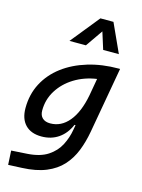

<svg xmlns="http://www.w3.org/2000/svg" viewBox="-148 -878 881 1195"><g transform="rotate(15 293.0 -280.5)"><path d="M26.9 234.4 22 143.6 124.5 137.2Q206.1 131.8 255.1 99.6Q304.2 67.4 329.1 19Q354 -29.3 362.8 -82.5L368.2 -112.8H361.3Q336.4 -53.7 289.8 -21.7Q243.2 10.3 180.7 10.3Q113.3 10.3 76.4 -27.8Q39.6 -65.9 39.6 -135.3Q39.6 -223.1 76.9 -294.7Q114.3 -366.2 181.6 -417Q249 -467.8 339.6 -495.1Q430.2 -522.5 536.1 -522.5H545.4L470.2 -98.1Q458 -29.3 434.8 28.8Q411.6 86.9 371.6 130.9Q331.5 174.8 268.8 200.7Q206.1 226.6 114.7 230.5ZM423.3 -425.3Q343.3 -413.6 280.3 -374.8Q217.3 -335.9 180.7 -277.3Q144 -218.8 144 -147.5Q144 -116.2 161.9 -99.4Q179.7 -82.5 212.4 -82.5Q282.7 -82.5 332.5 -142.3Q382.3 -202.1 403.8 -314.5ZM429.7 -794.9 514.2 -609.4H413.1L378.4 -719.7L301.8 -609.4H195.8L345.7 -794.9Z"/></g></svg>

Font: Cascadia Mono PL
Style: Italic
Weight: 400
Italic angle: -10°
Monospace: yes
Designer: Aaron Bell
Foundry: Saja Typeworks
Version: Version 2404.023; ttfautohint (v1.8.4)